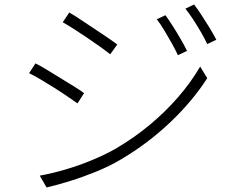

<svg xmlns="http://www.w3.org/2000/svg" viewBox="-20 -801 1040 845"><path d="M708 -734Q720 -718 738 -690Q756 -662 773.5 -632Q791 -602 803 -577L763 -558Q752 -582 736 -610.5Q720 -639 703 -667.5Q686 -696 670 -716ZM834 -781Q847 -765 865 -737.5Q883 -710 901.5 -680Q920 -650 932 -626L892 -607Q881 -631 864.5 -659.5Q848 -688 830 -715.5Q812 -743 796 -763ZM285 -746Q306 -734 335 -714.5Q364 -695 396 -674Q428 -653 455 -634.5Q482 -616 496 -605L465 -562Q449 -575 422.5 -594Q396 -613 365 -634Q334 -655 305 -673.5Q276 -692 256 -703ZM155 -28Q210 -38 268 -55Q326 -72 383 -95.5Q440 -119 488 -146Q570 -194 639 -251.5Q708 -309 764 -373.5Q820 -438 861 -508L892 -457Q829 -358 731 -264.5Q633 -171 515 -101Q465 -71 406.5 -47Q348 -23 290.5 -5Q233 13 185 24ZM136 -522Q157 -512 187 -493.5Q217 -475 249 -455.5Q281 -436 308.5 -419Q336 -402 350 -391L321 -346Q304 -358 277 -376.5Q250 -395 219 -414.5Q188 -434 158.5 -451.5Q129 -469 108 -479Z"/></svg>

Font: Noto Sans SC Thin Light
Style: Regular
Weight: 300
Version: Version 2.004-H2;hotconv 1.0.118;makeotfexe 2.5.65603